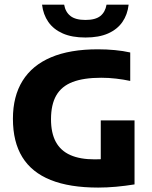

<svg xmlns="http://www.w3.org/2000/svg" viewBox="-20 -820 672 847"><path d="M413 7.5Q287 7.5 203.5 -26Q120 -59.5 78.5 -126.8Q37 -194 37 -296Q37 -395 79.5 -463.5Q122 -532 205.2 -567.2Q288.5 -602.5 411.5 -602.5Q450 -602.5 486.8 -599Q523.5 -595.5 554.5 -588.5V-463Q524 -469.5 491.8 -473.2Q459.5 -477 426.5 -477Q349 -477 300.2 -458.2Q251.5 -439.5 228.2 -399Q205 -358.5 205 -294Q205 -233.5 226.2 -194.2Q247.5 -155 290.2 -136Q333 -117 397.5 -117Q420.5 -117 446.5 -119Q472.5 -121 493 -124L424.5 -68V-289H573.5V-6.5Q533.5 0 492.2 3.8Q451 7.5 413 7.5ZM357 -654.5Q297.5 -654.5 256.8 -672.5Q216 -690.5 193.2 -723.2Q170.5 -756 165.5 -799.5H263Q268.5 -767 290.8 -749.5Q313 -732 357 -732Q401 -732 422.8 -749.5Q444.5 -767 450 -799.5H547.5Q542.5 -755.5 520 -723Q497.5 -690.5 457 -672.5Q416.5 -654.5 357 -654.5Z"/></svg>

Font: Encode Sans SC Condensed Thin
Style: Bold
Weight: 700
Version: Version 3.002